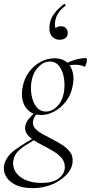

<svg xmlns="http://www.w3.org/2000/svg" viewBox="-63 -694 471 995"><path d="M268 -673Q272 -675 275.5 -670.5Q279 -666 275 -663Q253 -647 239.5 -626.5Q226 -606 223 -584Q219 -556 227 -544.5Q235 -533 245 -530L218 -523Q217 -541 227 -549.5Q237 -558 252 -558Q269 -558 278.5 -548.5Q288 -539 288 -523Q288 -506 276.5 -497Q265 -488 245 -488Q219 -488 203.5 -509.5Q188 -531 195 -571Q200 -601 220 -626Q240 -651 268 -673ZM106 281Q52 281 17 263.5Q-18 246 -33 218Q-48 190 -41 159Q-30 115 15 82.5Q60 50 117 18L124 26Q99 41 73.5 56.5Q48 72 29.5 91Q11 110 6 138Q1 170 17.5 196.5Q34 223 69 238.5Q104 254 153 254Q209 254 240 231.5Q271 209 273 175Q274 148 258.5 128Q243 108 218 92.5Q193 77 165.5 63Q138 49 114 34Q90 19 77 1Q64 -17 68 -41Q73 -63 89.5 -82Q106 -101 131 -123L142 -115Q130 -108 120 -94Q110 -80 108 -65Q105 -44 119.5 -28Q134 -12 158.5 1.5Q183 15 210.5 29Q238 43 262.5 59Q287 75 301.5 96Q316 117 313 146Q311 180 282 211Q253 242 207 261.5Q161 281 106 281ZM150 -98Q112 -98 87.5 -118.5Q63 -139 54.5 -172.5Q46 -206 55 -246Q63 -288 87.5 -321Q112 -354 146.5 -373Q181 -392 220 -392Q259 -392 282.5 -372Q306 -352 314 -319Q322 -286 313 -246Q304 -201 278.5 -168Q253 -135 219 -116.5Q185 -98 150 -98ZM175 -116Q206 -116 232.5 -142Q259 -168 268 -214Q274 -248 269 -285Q264 -322 246 -348.5Q228 -375 195 -375Q163 -375 136 -347Q109 -319 101 -276Q94 -241 100 -203.5Q106 -166 125 -141Q144 -116 175 -116ZM257 -346 256 -353Q286 -371 320 -382Q354 -393 382 -393Q387 -393 387.5 -385.5Q388 -378 385.5 -369Q383 -360 380 -353.5Q377 -347 374 -349Q351 -360 318.5 -358Q286 -356 257 -346Z"/></svg>

Font: Cormorant Light
Style: Italic
Weight: 300
Italic angle: -10°
Designer: Christian Thalmann (Catharsis Fonts)
Foundry: Catharsis Fonts
Version: Version 4.000